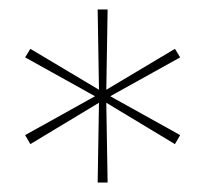

<svg xmlns="http://www.w3.org/2000/svg" viewBox="-20 -810 433 405"><path d="M207 -790 204 -606 207 -425H186L189 -607L186 -790ZM349 -707 360 -689 200 -600 44 -506 33 -525 193 -614ZM44 -707 200 -614 360 -525 349 -506 193 -600 33 -689Z"/></svg>

Font: Hepta Slab ExtraLight
Style: Regular
Weight: 200
Designer: Michael LaGattuta
Foundry: Michael LaGattuta
Version: Version 1.100